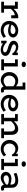

<svg xmlns="http://www.w3.org/2000/svg" viewBox="2331 -3072 756 5458"><g transform="rotate(90 2709.0 -343.0)"><path d="M458 -482.9H500V-283.2H413.1V-386.2Q335 -386.2 232.9 -274.9V-79.1H339.8V0H28.8V-79.1H134.8V-392.1H28.8V-471.2H232.9V-353Q285.6 -413.6 343.3 -448.2Q400.9 -482.9 458 -482.9Z M1013.7 -133.8 1055.7 -69.8Q959 14.2 836.4 14.2Q786.6 14.2 740.2 -1.7Q693.8 -17.6 657 -46.6Q620.1 -75.7 597.9 -121.8Q575.7 -168 575.7 -224.1Q575.7 -272 590.6 -314Q605.5 -356 631.1 -386.5Q656.7 -417 690.4 -439Q724.1 -460.9 762.7 -471.9Q801.3 -482.9 840.8 -482.9Q930.7 -482.9 988.3 -441.7Q1045.9 -400.4 1045.9 -334Q1045.9 -289.6 1017.6 -257.1Q989.3 -224.6 946.5 -209.7Q903.8 -194.8 853.5 -194.8Q764.2 -194.8 669.4 -235.8V-227.1Q669.4 -154.8 719.5 -111.3Q769.5 -67.9 839.8 -68.8Q938.5 -70.3 1013.7 -133.8ZM847.7 -404.8Q794.4 -404.8 747.3 -374Q700.2 -343.3 680.7 -291Q755.9 -264.2 832.5 -264.2Q882.3 -264.2 915 -282.5Q947.8 -300.8 947.8 -334Q947.8 -366.2 919.9 -385.5Q892.1 -404.8 847.7 -404.8Z M1377.4 -277.8Q1421.4 -265.6 1453.4 -252.2Q1485.4 -238.8 1512.7 -219.7Q1540 -200.7 1554.2 -174.3Q1568.4 -147.9 1568.4 -115.2Q1568.4 -56.6 1519.3 -21.2Q1470.2 14.2 1398.4 14.2Q1348.6 14.2 1299.8 -3.4Q1251 -21 1213.4 -51.8V1H1137.2V-151.9L1180.2 -155.8Q1217.8 -112.8 1275.6 -82.3Q1333.5 -51.8 1388.2 -51.8Q1425.3 -51.8 1446.3 -65.9Q1467.3 -80.1 1467.3 -106Q1467.3 -136.2 1434.3 -155.8Q1401.4 -175.3 1326.2 -194.8Q1236.3 -218.3 1187.7 -255.1Q1139.2 -292 1139.2 -351.1Q1139.2 -407.7 1184.8 -445.8Q1230.5 -483.9 1304.2 -483.9Q1403.8 -483.9 1471.2 -422.9V-471.2H1546.4V-318.8L1502.4 -314Q1474.6 -360.8 1425.8 -389.4Q1377 -418 1329.1 -418Q1290.5 -418 1265.4 -402.6Q1240.2 -387.2 1240.2 -361.8Q1240.2 -334.5 1273.2 -315.9Q1306.2 -297.4 1377.4 -277.8Z M1810.1 -579.1Q1776.9 -579.1 1755.1 -595.9Q1733.4 -612.8 1733.4 -638.2Q1733.4 -666 1755.1 -683.6Q1776.9 -701.2 1810.1 -701.2Q1844.7 -701.2 1866.5 -683.6Q1888.2 -666 1888.2 -638.2Q1888.2 -612.3 1866.2 -595.7Q1844.2 -579.1 1810.1 -579.1ZM1870.1 -79.1H1977.1V0H1666V-79.1H1772V-392.1H1666V-471.2H1870.1Z M2595.2 -81.1 2616.2 -8.8Q2584 9.8 2540.5 9.8Q2503.4 9.8 2476.6 -9.8Q2449.7 -29.3 2439.5 -65.9Q2351.6 14.2 2256.3 14.2Q2162.6 14.2 2095.5 -54.7Q2028.3 -123.5 2028.3 -229Q2028.3 -339.8 2099.1 -411.4Q2169.9 -482.9 2273.4 -482.9Q2361.3 -482.9 2433.1 -419.9V-606.9H2327.1V-686H2529.3V-121.1Q2529.3 -73.2 2562.5 -73.2Q2584.5 -73.2 2595.2 -81.1ZM2130.4 -230Q2130.4 -157.2 2172.4 -112.3Q2214.4 -67.4 2280.3 -68.8Q2352.1 -70.3 2433.1 -137.2V-345.2Q2365.2 -399.9 2295.4 -399.9Q2223.1 -399.9 2176.8 -352.3Q2130.4 -304.7 2130.4 -230Z M3114.3 -133.8 3156.2 -69.8Q3059.6 14.2 2937 14.2Q2887.2 14.2 2840.8 -1.7Q2794.4 -17.6 2757.6 -46.6Q2720.7 -75.7 2698.5 -121.8Q2676.3 -168 2676.3 -224.1Q2676.3 -272 2691.2 -314Q2706.1 -356 2731.7 -386.5Q2757.3 -417 2791 -439Q2824.7 -460.9 2863.3 -471.9Q2901.9 -482.9 2941.4 -482.9Q3031.2 -482.9 3088.9 -441.7Q3146.5 -400.4 3146.5 -334Q3146.5 -289.6 3118.2 -257.1Q3089.8 -224.6 3047.1 -209.7Q3004.4 -194.8 2954.1 -194.8Q2864.7 -194.8 2770 -235.8V-227.1Q2770 -154.8 2820.1 -111.3Q2870.1 -67.9 2940.4 -68.8Q3039.1 -70.3 3114.3 -133.8ZM2948.2 -404.8Q2895 -404.8 2847.9 -374Q2800.8 -343.3 2781.2 -291Q2856.4 -264.2 2933.1 -264.2Q2982.9 -264.2 3015.6 -282.5Q3048.3 -300.8 3048.3 -334Q3048.3 -366.2 3020.5 -385.5Q2992.7 -404.8 2948.2 -404.8Z M3814 -79.1H3907.7V0H3629.9V-79.1H3716.8V-273.9Q3716.8 -329.6 3689.5 -360.4Q3662.1 -391.1 3610.8 -391.1Q3524.9 -391.1 3426.8 -282.2V-79.1H3513.7V0H3222.7V-79.1H3328.6V-392.1H3222.7V-471.2H3426.8V-359.9Q3482.4 -421.4 3533.9 -452.1Q3585.4 -482.9 3645 -482.9Q3726.6 -482.9 3770.3 -430.9Q3814 -378.9 3814 -276.9Z M4382.3 -140.1 4426.3 -76.2Q4330.6 15.1 4213.4 15.1Q4146.5 15.1 4088.4 -14.9Q4030.3 -44.9 3993.9 -102.8Q3957.5 -160.6 3957.5 -233.9Q3957.5 -286.1 3976.6 -332.8Q3995.6 -379.4 4027.6 -412.4Q4059.6 -445.3 4103 -464.4Q4146.5 -483.4 4194.3 -482.9Q4293 -482.9 4348.6 -413.1V-471.2H4419.4V-306.2L4377.4 -303.2Q4328.6 -401.9 4221.7 -401.9Q4151.4 -401.9 4105.5 -355.2Q4059.6 -308.6 4059.6 -234.9Q4059.6 -162.1 4107.4 -115.5Q4155.3 -68.8 4219.7 -68.8Q4268.6 -67.4 4305.9 -85.9Q4343.3 -104.5 4382.3 -140.1Z M4642.1 -579.1Q4608.9 -579.1 4587.2 -595.9Q4565.4 -612.8 4565.4 -638.2Q4565.4 -666 4587.2 -683.6Q4608.9 -701.2 4642.1 -701.2Q4676.8 -701.2 4698.5 -683.6Q4720.2 -666 4720.2 -638.2Q4720.2 -612.3 4698.2 -595.7Q4676.3 -579.1 4642.1 -579.1ZM4702.1 -79.1H4809.1V0H4498V-79.1H4604V-392.1H4498V-471.2H4702.1Z M5384.3 -83 5404.3 -12.2Q5369.6 7.8 5327.1 7.8Q5290.5 7.8 5264.9 -13.7Q5239.3 -35.2 5229.5 -75.2Q5128.9 14.2 5031.2 14.2Q4961.4 14.2 4913.6 -25.6Q4865.7 -65.4 4866.2 -136.2Q4866.2 -184.1 4894.5 -219.7Q4922.9 -255.4 4967.3 -272.7Q5011.7 -290 5064.5 -290Q5144.5 -290 5225.6 -256.8V-300.8Q5225.6 -335.9 5208.3 -358.9Q5190.9 -381.8 5164.3 -390.9Q5137.7 -399.9 5102.5 -399.9Q5024.9 -399.9 4914.6 -356.9L4894.5 -433.1Q5012.7 -482.9 5114.3 -482.9Q5210.9 -482.9 5264.6 -435.3Q5318.4 -387.7 5318.4 -296.9V-124Q5318.4 -75.2 5353.5 -75.2Q5368.7 -75.2 5384.3 -83ZM4963.4 -139.2Q4963.4 -105 4990.2 -86.4Q5017.1 -67.9 5056.2 -67.9Q5090.3 -67.9 5134.5 -86.2Q5178.7 -104.5 5225.6 -139.2V-191.9Q5158.2 -215.8 5081.5 -217.8Q5032.2 -217.8 4997.8 -197.3Q4963.4 -176.8 4963.4 -139.2Z"/></g></svg>

Font: BioRhyme
Style: Regular
Weight: 400
Designer: Aoife Mooney
Foundry: Aoife Mooney Type
Version: Version 1.500;PS 001.500;hotconv 1.0.88;makeotf.lib2.5.64775